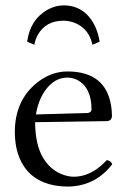

<svg xmlns="http://www.w3.org/2000/svg" viewBox="-20 -685 475 715"><path d="M324.2 -518.1Q312 -578.1 257.8 -600.1Q237.3 -607.9 215.8 -607.9Q151.9 -607.9 121.6 -556.6Q111.3 -538.6 107.9 -518.1L81.1 -529.8Q92.3 -611.8 156.2 -648.4Q185.5 -664.6 215.8 -665Q297.4 -665 334.5 -585.9Q346.2 -560.5 351.1 -529.8ZM113.8 -258.8 307.1 -264.2Q320.3 -266.6 320.8 -276.9Q320.8 -359.9 267.1 -387.7Q249.5 -396 231 -396Q181.2 -396 146.5 -345.7Q122.6 -310.5 113.8 -258.8ZM377.9 -88.9Q393.6 -85.9 397.9 -73.2Q334 9.3 231 9.8Q131.3 8.8 80.1 -50.8Q35.6 -104 35.2 -192.9Q35.2 -311 118.2 -377.4Q170.9 -418.9 231 -418.9Q372.6 -418.9 393.6 -292.5Q397 -272.5 397 -251Q395 -235.4 378.9 -233.9L110.8 -230Q111.3 -145 141.1 -96.2Q175.8 -39.6 237.8 -28.3Q246.6 -26.9 254.9 -26.9Q314 -26.9 366.2 -77.1Q372.1 -83 377.9 -88.9Z"/></svg>

Font: Linux Libertine Display O
Style: Regular
Weight: 400
Designer: Philipp H. Poll
Foundry: Philipp H. Poll
Version: Version 5.0.9